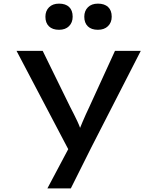

<svg xmlns="http://www.w3.org/2000/svg" viewBox="-20 -807 867 1057"><path d="M241 230 378 -28 375 51 71 -527H215L366 -219Q388 -177 405.5 -140Q423 -103 431 -70L406 -67Q418 -97 434.5 -136Q451 -175 472 -219L613 -527H755L483 4L370 230ZM519 -643Q483 -643 463.5 -662Q444 -681 444 -715Q444 -747 464 -767Q484 -787 519 -787Q555 -787 575 -768.5Q595 -750 595 -715Q595 -683 574.5 -663Q554 -643 519 -643ZM305 -643Q269 -643 249.5 -662Q230 -681 230 -715Q230 -747 250 -767Q270 -787 305 -787Q341 -787 360.5 -768.5Q380 -750 380 -715Q380 -683 360 -663Q340 -643 305 -643Z"/></svg>

Font: Lexend Mega Medium
Style: Regular
Weight: 500
Version: Version 1.007